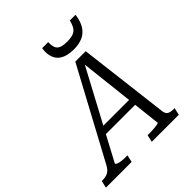

<svg xmlns="http://www.w3.org/2000/svg" viewBox="-301 -1085 1241 1241"><g transform="rotate(-45 319.0 -464.5)"><path d="M193 -295H471V-245H171ZM409 -681 422 -678 97 -70Q96 -64 107 -59Q118 -54 137 -51.5Q156 -49 179 -49H192L181 0H-54L-43 -49H-38Q-9 -49 12 -58.5Q33 -68 51 -101L382 -716H477L552 -97Q555 -66 571.5 -57.5Q588 -49 617 -49H623L612 0H365L376 -49H389Q413 -49 433 -50.5Q453 -52 466 -54.5Q479 -57 479 -60ZM433 -778Q479 -778 513 -793Q547 -808 568.5 -841.5Q590 -875 597 -929H545Q537 -896 524.5 -877.5Q512 -859 491 -851.5Q470 -844 438 -844Q400 -844 380 -852.5Q360 -861 353 -880Q346 -899 347 -929H292Q291 -921 290 -914Q289 -907 289 -898Q289 -861 304 -834Q319 -807 351 -792.5Q383 -778 433 -778Z"/></g></svg>

Font: Roboto Serif 20pt Light
Style: Italic
Weight: 300
Italic angle: -10°
Version: Version 1.007